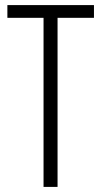

<svg xmlns="http://www.w3.org/2000/svg" viewBox="-20 -734 399 754"><path d="M206 0H151V-664H9V-714H349V-664H206Z"/></svg>

Font: Noto Sans Telugu ExtraCondensed Light
Style: Regular
Weight: 300
Width: 2
Designer: Jelle Bosma - Monotype Design Team
Foundry: Monotype Imaging Inc.
Version: Version 2.005; ttfautohint (v1.8.4.7-5d5b)